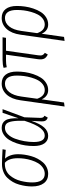

<svg xmlns="http://www.w3.org/2000/svg" viewBox="715 -1287 775 2245"><g transform="rotate(-90 1102.5 -164.5)"><path d="M190.9 11.2Q121.1 11.2 83 -39.3Q44.9 -89.8 44.9 -178.2Q44.9 -213.4 50 -250Q55.2 -286.6 66.4 -327.1Q77.6 -367.7 98.1 -402.8Q118.7 -438 146.5 -466.8Q174.3 -495.6 215.8 -512.2Q257.3 -528.8 307.1 -528.8Q368.2 -528.8 480 -522L473.1 -484.9L370.1 -493.2Q393.6 -469.7 407.7 -429.9Q421.9 -390.1 421.9 -340.8Q421.9 -304.7 416.3 -266.1Q410.6 -227.5 399.4 -187.5Q388.2 -147.5 369.1 -112.1Q350.1 -76.7 325.4 -48.8Q300.8 -21 266.1 -4.9Q231.4 11.2 190.9 11.2ZM191.9 -28.8Q231.9 -28.8 264.2 -50.8Q296.4 -72.8 316.7 -106.4Q336.9 -140.1 350.6 -183.3Q364.3 -226.6 369.6 -266.4Q375 -306.2 375 -342.8Q375 -450.7 321.8 -495.1H307.1Q265.6 -495.1 231.4 -479.5Q197.3 -463.9 174.3 -437Q151.4 -410.2 134.8 -377.7Q118.2 -345.2 109.1 -308.1Q100.1 -271 95.9 -238.3Q91.8 -205.6 91.8 -174.8Q91.8 -102.5 117.4 -65.7Q143.1 -28.8 191.9 -28.8Z M730.5 -532.2Q790.5 -532.2 818.4 -487.5Q846.2 -442.9 841.8 -334L905.8 -522H948.7L853.5 -266.1L846.7 -81.1Q846.7 -58.6 852.8 -48.3Q858.9 -38.1 871.6 -32.2L850.6 5.9Q801.8 -6.8 805.7 -68.8L811.5 -184.1Q777.8 -84 735.1 -36.4Q692.4 11.2 635.7 11.2Q580.1 11.2 548.8 -32.5Q517.6 -76.2 517.6 -158.2Q517.6 -206.1 524.9 -256.1Q532.2 -306.2 549.1 -356.2Q565.9 -406.2 589.8 -445.1Q613.8 -483.9 650.4 -508.1Q687 -532.2 730.5 -532.2ZM728.5 -494.1Q688 -494.1 655.3 -460.9Q622.6 -427.7 603.5 -376.2Q584.5 -324.7 574.5 -268.1Q564.5 -211.4 564.5 -158.2Q564.5 -28.8 639.6 -28.8Q662.1 -28.8 682.6 -39.8Q703.1 -50.8 725.1 -76.9Q747.1 -103 769 -150.1Q791 -197.3 812.5 -265.1Q814.9 -356 806.6 -405.8Q798.3 -455.6 780 -474.9Q761.7 -494.1 728.5 -494.1Z M1248 -532.2Q1316.4 -532.2 1352.3 -485.6Q1388.2 -439 1388.2 -354Q1388.2 -307.6 1381.3 -259.5Q1374.5 -211.4 1357.9 -162.1Q1341.3 -112.8 1317.1 -74.7Q1293 -36.6 1255.1 -12.7Q1217.3 11.2 1171.4 11.2Q1133.3 11.2 1106 -9.3Q1078.6 -29.8 1063.5 -64.9L1026.4 196.8L979.5 203.1L1052.2 -312Q1066.9 -417.5 1119.6 -474.9Q1172.4 -532.2 1248 -532.2ZM1171.4 -28.8Q1208.5 -28.8 1238.5 -51.3Q1268.6 -73.7 1287.1 -108.4Q1305.7 -143.1 1318.4 -187.5Q1331.1 -231.9 1336.2 -273.4Q1341.3 -314.9 1341.3 -354Q1341.3 -494.1 1246.1 -494.1Q1189 -494.1 1148.9 -444.6Q1108.9 -395 1096.2 -303.2L1070.3 -117.2Q1100.6 -28.8 1171.4 -28.8Z M1631.8 -481.9 1578.6 -106Q1573.7 -73.2 1580.3 -56.9Q1586.9 -40.5 1606.9 -27.8L1587.9 6.8Q1551.8 -9.8 1539.3 -35.4Q1526.9 -61 1532.7 -106.9L1585.9 -481.9H1520Q1476.1 -481.9 1439 -473.1L1431.6 -509.8Q1470.2 -522 1524.9 -522H1789.1L1782.7 -481.9Z M2015.1 -532.2Q2083.5 -532.2 2119.4 -485.6Q2155.3 -439 2155.3 -354Q2155.3 -307.6 2148.4 -259.5Q2141.6 -211.4 2125 -162.1Q2108.4 -112.8 2084.2 -74.7Q2060.1 -36.6 2022.2 -12.7Q1984.4 11.2 1938.5 11.2Q1900.4 11.2 1873 -9.3Q1845.7 -29.8 1830.6 -64.9L1793.5 196.8L1746.6 203.1L1819.3 -312Q1834 -417.5 1886.7 -474.9Q1939.5 -532.2 2015.1 -532.2ZM1938.5 -28.8Q1975.6 -28.8 2005.6 -51.3Q2035.6 -73.7 2054.2 -108.4Q2072.8 -143.1 2085.4 -187.5Q2098.1 -231.9 2103.3 -273.4Q2108.4 -314.9 2108.4 -354Q2108.4 -494.1 2013.2 -494.1Q1956.1 -494.1 1916 -444.6Q1876 -395 1863.3 -303.2L1837.4 -117.2Q1867.7 -28.8 1938.5 -28.8Z"/></g></svg>

Font: Fira Sans Compressed ExtraLight
Style: Italic
Weight: 250
Width: 3
Italic angle: -8°
Designer: Carrois Corporate & Edenspiekermann AG
Foundry: Carrois Corporate GbR & Edenspiekermann AG
Version: Version 4.203;PS 004.203;hotconv 1.0.88;makeotf.lib2.5.64775